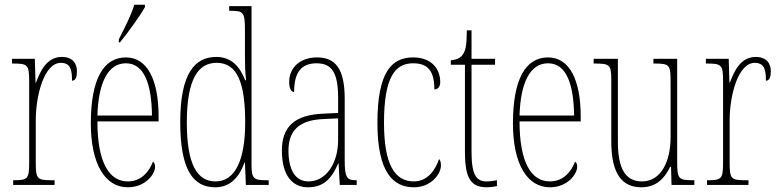

<svg xmlns="http://www.w3.org/2000/svg" viewBox="-20 -786 3307 816"><path d="M36 0H212V-20H201C138 -20 132 -25 132 -96V-274C132 -382 168 -519 239 -519C284 -519 286 -480 286 -443C302 -443 307 -460 307 -483C307 -517 288 -544 243 -544C178 -544 151 -483 133 -435H131L128 -536H31V-516H34C98 -516 104 -511 104 -440V-96C104 -25 98 -20 37 -20H36Z M485 -619V-606H490C528 -653 577 -721 596 -756V-766H551C537 -721 515 -678 485 -619ZM523 10C598 10 639 -46 639 -77C639 -90 635 -96 630 -99C614 -57 581 -15 523 -15C443 -15 394 -97 394 -270H654V-291C654 -445 607 -542 515 -542C420 -542 366 -450 366 -262C366 -88 427 10 523 10ZM626 -295H394C398 -431 437 -517 515 -517C594 -517 624 -427 626 -295Z M895 10C957 10 996 -31 1019 -95H1021L1025 0H1122V-20H1112C1058 -20 1049 -27 1049 -86V-760H954V-740H959C1015 -740 1021 -735 1021 -656V-544C1021 -509 1022 -476 1026 -445H1022C999 -504 963 -544 899 -544C809 -544 746 -476 746 -267C746 -60 803 10 895 10ZM896 -15C818 -15 774 -87 774 -265C774 -452 823 -519 901 -519C991 -519 1022 -429 1022 -265C1022 -103 978 -15 896 -15Z M1289 10C1360 10 1392 -33 1417 -91H1419L1424 0H1496V-20H1494C1456 -20 1445 -29 1445 -103V-366C1445 -495 1405 -542 1327 -542C1253 -542 1209 -496 1209 -438C1209 -411 1217 -395 1230 -395C1230 -482 1263 -517 1326 -517C1390 -517 1417 -477 1417 -371V-306L1354 -303C1235 -298 1178 -250 1178 -146C1178 -41 1222 10 1289 10ZM1291 -15C1232 -15 1206 -69 1206 -146C1206 -228 1248 -276 1355 -280L1417 -283V-191C1417 -92 1366 -15 1291 -15Z M1739 10C1812 10 1854 -46 1854 -83C1854 -98 1851 -105 1846 -110C1831 -65 1798 -15 1739 -15C1658 -15 1612 -86 1612 -264C1612 -462 1661 -517 1736 -517C1802 -517 1826 -480 1826 -406C1838 -406 1851 -414 1851 -437C1851 -495 1812 -542 1736 -542C1644 -542 1584 -479 1584 -263C1584 -55 1650 10 1739 10Z M2050 10C2061 10 2077 8 2092 5V-20C2075 -17 2064 -15 2048 -15C2006 -15 1984 -40 1984 -140V-511H2084V-536H1984V-657H1964C1963 -610 1963 -575 1946 -553C1937 -540 1921 -532 1896 -530V-511H1956V-141C1956 -26 1982 10 2050 10Z M2317 10C2392 10 2433 -46 2433 -77C2433 -90 2429 -96 2424 -99C2408 -57 2375 -15 2317 -15C2237 -15 2188 -97 2188 -270H2448V-291C2448 -445 2401 -542 2309 -542C2214 -542 2160 -450 2160 -262C2160 -88 2221 10 2317 10ZM2420 -295H2188C2192 -431 2231 -517 2309 -517C2388 -517 2418 -427 2420 -295Z M2706 10C2767 10 2804 -26 2828 -77H2832L2834 0H2931V-20H2929C2863 -20 2858 -24 2858 -101V-536H2757V-516H2760C2830 -516 2830 -510 2830 -426V-203C2830 -104 2792 -15 2708 -15C2638 -15 2606 -70 2606 -183V-536H2503V-516H2507C2572 -516 2578 -511 2578 -443V-184C2578 -44 2626 10 2706 10Z M2985 0H3161V-20H3150C3087 -20 3081 -25 3081 -96V-274C3081 -382 3117 -519 3188 -519C3233 -519 3235 -480 3235 -443C3251 -443 3256 -460 3256 -483C3256 -517 3237 -544 3192 -544C3127 -544 3100 -483 3082 -435H3080L3077 -536H2980V-516H2983C3047 -516 3053 -511 3053 -440V-96C3053 -25 3047 -20 2986 -20H2985Z"/></svg>

Font: Noto Serif Bengali ExtraCondensed Thin
Style: Regular
Weight: 100
Width: 2
Designer: Juan Bruce, Universal Thirst, Indian Type Foundry and the Monotype Design Team.
Foundry: Monotype Imaging Inc.
Version: Version 2.003